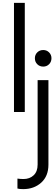

<svg xmlns="http://www.w3.org/2000/svg" viewBox="-20 -777 377 1332"><path d="M77 -757H152V0H77ZM101 531V462Q122 465 143 465Q186 465 213.5 439Q241 413 241 365V-221H316V365Q316 445 266 490Q216 535 141 535Q114 535 101 531ZM222 -373Q222 -397 238.5 -413.5Q255 -430 280 -430Q304 -430 320.5 -413.5Q337 -397 337 -373Q337 -348 320.5 -331.5Q304 -315 280 -315Q255 -315 238.5 -331.5Q222 -348 222 -373Z"/></svg>

Font: Trafiko Sans Variable
Style: Regular
Weight: 400
Designer: Gumpita Rahayu / Trafiko
Foundry: Tokotype / Trafiko
Version: Version 0.001;FEAKit 1.0